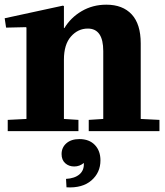

<svg xmlns="http://www.w3.org/2000/svg" viewBox="-22 -560 703 820"><path d="M247 -536 251 -534V-440H253Q280 -485 327 -512.5Q374 -540 432 -540Q502 -540 540.5 -498.5Q579 -457 579 -375V-52L659 -48V0H357V-48L419 -52V-342Q419 -438 353 -438Q311 -438 281 -404Q251 -370 251 -305V-52L313 -48V0H11V-48L91 -52V-442L89 -444L4 -442L-2 -482ZM336 136Q318 151 295 151Q272 151 256.5 137Q241 123 241 98Q241 70 261.5 52Q282 34 317 34Q359 34 383 59Q407 84 407 125Q407 177 368.5 210.5Q330 244 262 240L260 204Q297 202 317.5 184.5Q338 167 336 136Z"/></svg>

Font: Minipax
Style: Bold
Weight: 700
Designer: Raphaël Ronot, Igor Stepanchenko (Cyrillic)
Foundry: steppetype
Version: Version 1.002